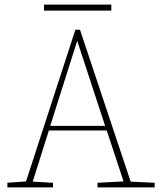

<svg xmlns="http://www.w3.org/2000/svg" viewBox="-20 -813 693 833"><path d="M315 -636 198 -267H436ZM12 0V-20L93 -26L307 -684H327L547 -25L651 -20V0H403V-20L516 -26L443 -247H192L122 -25L210 -20V0ZM171 -767V-793H463V-767Z"/></svg>

Font: Source Serif Pro ExtraLight
Style: Regular
Weight: 200
Designer: Frank Grießhammer
Foundry: Adobe Systems Incorporated
Version: Version 3.001;hotconv 1.0.111;makeotfexe 2.5.65597